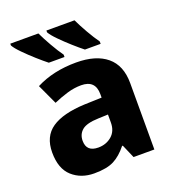

<svg xmlns="http://www.w3.org/2000/svg" viewBox="-140 -873 891 989"><g transform="rotate(-20 305.5 -378.0)"><path d="M377 -251V-207Q377 -160 346.5 -134Q316 -108 273 -108Q208 -108 208 -168Q208 -204 233.5 -225.5Q259 -247 324 -249ZM314 -559Q188 -559 93 -510L144 -400Q183 -417 221.5 -428.5Q260 -440 298 -440Q376 -440 376 -363V-344L282 -341Q162 -336 101 -294.5Q40 -253 40 -165Q40 -76 88 -33Q136 10 208 10Q277 10 316 -10Q355 -30 390 -74H394L426 0H540V-364Q540 -461 481 -510Q422 -559 314 -559ZM183 -766H29V-756Q39 -738 67 -709.5Q95 -681 127 -652.5Q159 -624 182 -606H268V-619Q247 -648 223 -690Q199 -732 183 -766ZM381 -766H227V-756Q237 -738 265 -709.5Q293 -681 325 -652.5Q357 -624 380 -606H466V-619Q445 -648 421 -690Q397 -732 381 -766Z"/></g></svg>

Font: Noto Sans UI Extra
Style: Regular
Weight: 800
Designer: Monotype Design Team
Foundry: Monotype Imaging Inc.
Version: Version 1.901